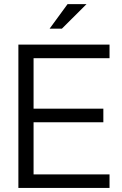

<svg xmlns="http://www.w3.org/2000/svg" viewBox="-20 -918 595 938"><path d="M69.8 0V-700.2H515.1V-633.8H144V-387.2H484.9V-320.8H144V-65.9H515.1V0ZM310.1 -897.9H402.8L282.2 -777.8H222.2Z"/></svg>

Font: LT Superior
Style: Regular
Weight: 400
Designer: Daniel Lyons
Foundry: LyonsType
Version: Version 1.000